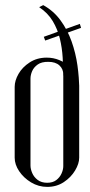

<svg xmlns="http://www.w3.org/2000/svg" viewBox="-20 -723 351 747"><path d="M132.4 -695.1 148.1 -703.1Q188.2 -681 215.2 -644.2Q242.2 -607.5 258.4 -562.2Q274.5 -516.9 281.3 -468.6Q288.1 -420.2 288.1 -375.6L225.9 -429.2Q225.9 -462.2 223.8 -499.4Q221.6 -536.5 212.9 -572.9Q204.1 -609.2 185.2 -640.9Q166.2 -672.6 132.4 -695.1ZM37.1 -109.5V-385.1Q37.1 -409.4 52.1 -435.6Q67.1 -461.8 95.5 -480.2Q123.9 -498.8 162 -498.8Q187.6 -498.8 210.6 -489.3Q233.6 -479.9 251 -464Q268.4 -448.1 278.2 -428.9Q288.1 -409.6 288.1 -390V-109.5Q288.1 -86.2 272.1 -59.6Q256.1 -32.9 228.2 -14.4Q200.2 4.1 163.9 4.1Q130 4.1 100.9 -13.4Q71.9 -31 54.5 -57Q37.1 -83 37.1 -109.5ZM98.6 -417V-79.4Q98.6 -65.4 105.4 -49.6Q112.2 -33.8 126.8 -22.8Q141.4 -11.9 163.6 -11.9Q185.2 -11.9 198.8 -22.2Q212.4 -32.5 219.3 -47.7Q226.2 -62.9 226.2 -76.9V-433.2Q226.2 -454.8 211 -468.6Q195.8 -482.4 168 -482.4Q142 -482.8 126.8 -472.1Q111.6 -461.4 105.1 -446.3Q98.6 -431.2 98.6 -417ZM290.6 -630.1 295.4 -614.6 155.8 -565.2 150.4 -579.8Z"/></svg>

Font: Emberly Black
Style: Regular
Weight: 900
Designer: Rajesh Rajput
Foundry: Rajesh Rajput
Version: Version 1.000